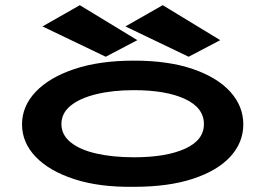

<svg xmlns="http://www.w3.org/2000/svg" viewBox="-20 -713 1040 741"><path d="M497 8Q364 10 267 -21.5Q170 -53 117.5 -108Q65 -163 65 -233Q65 -303 117.5 -358.5Q170 -414 267 -446.5Q364 -479 497 -479Q630 -479 724.5 -446.5Q819 -414 869 -358.5Q919 -303 919 -233Q919 -163 869 -108.5Q819 -54 724.5 -23Q630 8 497 8ZM497 -106Q621 -106 694 -139Q767 -172 767 -234Q767 -297 694 -331Q621 -365 497 -365Q415 -365 351.5 -349.5Q288 -334 252.5 -305Q217 -276 217 -234Q217 -193 252.5 -164Q288 -135 351.5 -120.5Q415 -106 497 -106ZM388 -494 144 -611 288 -693 510 -558ZM708 -494 464 -611 608 -693 830 -558Z"/></svg>

Font: Inconsolata UltraExpanded ExtraBold
Style: Regular
Weight: 800
Width: 9
Monospace: yes
Designer: Raph Levien, Cyreal, Brenton Simpson
Foundry: Raph Levien, Cyreal, Google
Version: Version 3.001; ttfautohint (v1.8.2.53-6de2)